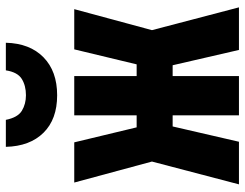

<svg xmlns="http://www.w3.org/2000/svg" viewBox="-108 -708 817 640"><g transform="rotate(-90 300.0 -388.5)"><path d="M5 0 81 -290 11 -549H145L195 -341H235V-549H366V-341H405L455 -549H589L519 -290L595 0H453L402 -221H366V0H235V-221H198L147 0ZM302 -606Q222 -606 177 -651.5Q132 -697 130 -777H220Q228 -737 250.5 -723.5Q273 -710 302 -710Q334 -710 356.5 -724Q379 -738 385 -777H477Q475 -697 428.5 -651.5Q382 -606 302 -606Z"/></g></svg>

Font: Noto Sans Mono ExtraBold
Style: Regular
Weight: 800
Designer: Monotype Design Team
Foundry: Monotype Imaging Inc.
Version: Version 2.014